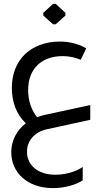

<svg xmlns="http://www.w3.org/2000/svg" viewBox="-20 -736 538 989"><path d="M267 -611 317 -656V-670L267 -716H253L203 -670V-656L253 -611ZM221 -70 445 -119V-195L210 -144C196 -141 183 -137 171 -132C141 -170 125 -219 125 -272C125 -382 194 -447 303 -447C334 -447 368 -440 396 -428L424 -487C388 -509 337 -522 290 -522C139 -522 41 -428 41 -283C41 -212 64 -147 113 -101C66 -65 38 -12 38 48C38 153 121 233 253 233C309 233 368 218 406 193V124C371 149 316 164 265 164C173 164 119 113 119 46C119 -10 157 -56 221 -70Z"/></svg>

Font: Hejaz
Style: Regular
Weight: 400
Designer: Bandar Raffah (Arabic) and Santiago Orozco (Latin)
Foundry: Caramella and Typemade
Version: Version 1.010;hotconv 1.0.109;makeotfexe 2.5.65596